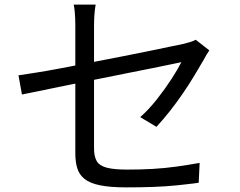

<svg xmlns="http://www.w3.org/2000/svg" viewBox="-20 -793 1040 831"><path d="M306 -129Q306 -151 306 -193.5Q306 -236 306 -289Q306 -342 306 -399Q306 -456 306 -510.5Q306 -565 306 -609.5Q306 -654 306 -681Q306 -696 305.5 -711.5Q305 -727 303.5 -742.5Q302 -758 299 -773H394Q390 -751 388.5 -727Q387 -703 387 -681Q387 -655 387 -612.5Q387 -570 387 -518.5Q387 -467 387 -413Q387 -359 387 -308Q387 -257 387 -216Q387 -175 387 -150Q387 -116 398.5 -96Q410 -76 441 -67.5Q472 -59 532 -59Q590 -59 642 -62Q694 -65 744 -72Q794 -79 844 -88L840 -2Q796 4 747 9Q698 14 643.5 16Q589 18 526 18Q457 18 413 9Q369 0 346 -18.5Q323 -37 314.5 -64.5Q306 -92 306 -129ZM886 -575Q881 -568 874 -556.5Q867 -545 862 -535Q844 -504 821.5 -466.5Q799 -429 772 -389.5Q745 -350 715.5 -312.5Q686 -275 657 -244L587 -286Q625 -320 660 -364.5Q695 -409 722.5 -451.5Q750 -494 765 -524Q759 -523 724.5 -515.5Q690 -508 637 -497.5Q584 -487 519 -474Q454 -461 387 -447.5Q320 -434 258.5 -421.5Q197 -409 149 -399Q101 -389 75 -384L60 -467Q87 -471 135 -478.5Q183 -486 243.5 -497.5Q304 -509 370.5 -522Q437 -535 501.5 -547.5Q566 -560 622 -571.5Q678 -583 718 -591.5Q758 -600 774 -603Q790 -607 804.5 -611.5Q819 -616 827 -621Z"/></svg>

Font: Noto Sans JP Thin
Style: Regular
Weight: 400
Version: Version 2.004-H2;hotconv 1.0.118;makeotfexe 2.5.65603